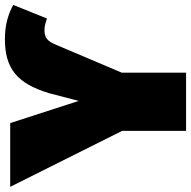

<svg xmlns="http://www.w3.org/2000/svg" viewBox="-38 -740 759 762"><g transform="rotate(-90 341.0 -359.5)"><path d="M202 0H433V-255L545 -519C558 -550 572 -562 602 -562C621 -562 636 -556 648 -552L702 -686C667 -705 625 -719 567 -719C450 -719 391 -672 352 -545L321 -426L233 -698H-20L202 -254Z"/></g></svg>

Font: Fira Sans Ultra
Style: Regular
Weight: 950
Designer: Carrois Corporate & Edenspiekermann AG
Foundry: Carrois Corporate GbR & Edenspiekermann AG
Version: Version 4.203;PS 004.203;hotconv 1.0.88;makeotf.lib2.5.64775